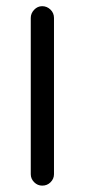

<svg xmlns="http://www.w3.org/2000/svg" viewBox="-20 -582 267 606"><path d="M113.3 -562.5Q127.9 -562.5 139.2 -551.8Q150.4 -541 150.4 -525.4V-32.2Q150.4 -17.6 139.6 -6.8Q128.9 3.9 113.3 3.9Q98.6 3.9 87.9 -6.8Q77.1 -17.6 77.1 -32.2V-525.4Q77.1 -540 87.9 -551.3Q98.6 -562.5 113.3 -562.5Z"/></svg>

Font: NTR
Style: Regular
Weight: 400
Designer: Purushoth Kumar Guthula
Foundry: Silicon Andhra, USA.
Version: Version 1.0.5; ttfautohint (v1.2.25-373a) -l 7 -r 28 -G 50 -